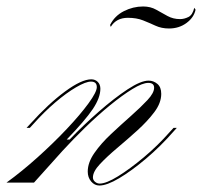

<svg xmlns="http://www.w3.org/2000/svg" viewBox="-82 -564 624 593"><path d="M10 -169H0L12 -182Q68 -244 119 -281.5Q170 -319 200 -319Q212 -319 220 -311Q228 -303 228 -290Q228 -262 204.5 -227Q181 -192 124 -133H133Q176 -178 223.5 -219.5Q271 -261 312 -288Q353 -315 377 -315Q392 -315 404 -305Q416 -295 416 -274Q416 -246 394.5 -217.5Q373 -189 342 -161Q311 -133 279.5 -106.5Q248 -80 226.5 -57Q205 -34 205 -16Q205 -8 211.5 -2.5Q218 3 226 3Q246 3 282.5 -19.5Q319 -42 362 -78Q405 -114 442 -156L454 -169H464L455 -159Q414 -112 369 -74Q324 -36 286 -13.5Q248 9 225 9Q210 9 199.5 -3.5Q189 -16 189 -34Q189 -62 209.5 -91.5Q230 -121 261 -150Q292 -179 322.5 -206Q353 -233 373.5 -255Q394 -277 394 -293Q394 -308 376 -308Q358 -308 327 -289Q296 -270 258 -239Q220 -208 182 -171Q144 -134 111 -98L23 0H-62Q-15 -34 34 -78Q83 -122 124.5 -166Q166 -210 191.5 -245Q217 -280 217 -295Q217 -312 199 -312Q183 -312 153 -294.5Q123 -277 88.5 -247.5Q54 -218 22 -182ZM260 -481 258 -487Q272 -515 300.5 -529.5Q329 -544 360 -544Q383 -544 400.5 -534Q418 -524 435.5 -514.5Q453 -505 474 -505Q487 -505 500 -511.5Q513 -518 518 -540L522 -534Q517 -510 494 -493Q471 -476 440 -476Q417 -476 398.5 -484.5Q380 -493 360 -501Q340 -509 313 -509Q277 -509 260 -481Z"/></svg>

Font: Ballet 16pt
Style: Regular
Weight: 400
Designer: Maximiliano R. Sproviero
Foundry: Omnibus-Type
Version: Version 1.100; ttfautohint (v1.8.3)